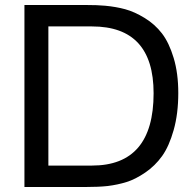

<svg xmlns="http://www.w3.org/2000/svg" viewBox="-20 -750 780 770"><path d="M321 -730Q372 -730 402 -727Q445 -723 482 -713Q519 -703 560 -678Q601 -653 629.5 -616Q658 -579 676.5 -517.5Q695 -456 695 -377Q695 -294 676.5 -228.5Q658 -163 630 -124Q602 -85 562.5 -58Q523 -31 487.5 -20Q452 -9 412 -4Q376 0 321 0H78V-730ZM174 -86H349Q596 -86 596 -376Q596 -644 349 -644H174Z"/></svg>

Font: Nacelle
Style: Regular
Weight: 400
Designer: Sora Sagano
Foundry: Sora Sagano
Version: Version 1.000;FEAKit 1.0